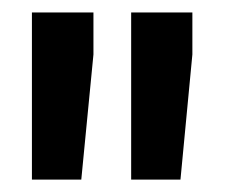

<svg xmlns="http://www.w3.org/2000/svg" viewBox="-20 -770 361 308"><path d="M129.9 -750H31.2V-481.9H110.4L129.9 -682.6ZM288.6 -750H190.4V-481.9H269.5L288.6 -682.6Z"/></svg>

Font: Roboto
Style: Bold
Weight: 700
Designer: Google
Version: Version 2.137; 2017